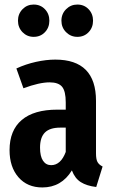

<svg xmlns="http://www.w3.org/2000/svg" viewBox="-20 -808 495 844"><path d="M431 -76 403 14Q361 9 335 -7.5Q309 -24 296 -59Q250 16 166 16Q100 16 61 -29Q22 -74 22 -148Q22 -235 75.5 -280.5Q129 -326 232 -326H269V-358Q269 -407 253 -426.5Q237 -446 198 -446Q153 -446 83 -420L52 -507Q93 -526 138 -536Q183 -546 223 -546Q402 -546 402 -365V-134Q402 -108 408.5 -96Q415 -84 431 -76ZM269 -140V-247H245Q199 -247 177.5 -225.5Q156 -204 156 -159Q156 -121 169 -101.5Q182 -82 205 -82Q247 -82 269 -140ZM197 -717Q197 -687 177.5 -666.5Q158 -646 128 -646Q99 -646 79 -666.5Q59 -687 59 -717Q59 -747 79 -767.5Q99 -788 128 -788Q158 -788 177.5 -767.5Q197 -747 197 -717ZM389 -717Q389 -687 369.5 -666.5Q350 -646 320 -646Q291 -646 270.5 -666.5Q250 -687 250 -717Q250 -747 270.5 -767.5Q291 -788 320 -788Q350 -788 369.5 -767.5Q389 -747 389 -717Z"/></svg>

Font: Fira Sans Extra Condensed SemiBold
Style: Regular
Weight: 600
Width: 1
Designer: Carrois Corporate & Edenspiekermann AG
Foundry: Carrois Corporate GbR & Edenspiekermann AG
Version: Version 4.203